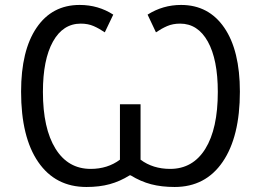

<svg xmlns="http://www.w3.org/2000/svg" viewBox="-20 -743 1051 773"><path d="M705.1 -647.9Q675.8 -647.9 652.8 -637.9Q629.9 -627.9 607.9 -612.8L574.2 -684.1Q635.7 -723.1 709 -723.1Q820.3 -723.1 883.1 -631.3Q945.8 -539.6 945.8 -374Q945.8 -192.9 876.7 -91.6Q807.6 9.8 683.1 9.8Q630.4 9.8 588.4 -1.2Q546.4 -12.2 505.9 -37.1H502Q462.9 -12.7 421.6 -1.5Q380.4 9.8 328.1 9.8Q203.1 9.8 134 -90.6Q64.9 -190.9 64.9 -374Q64.9 -539.6 127.2 -631.3Q189.5 -723.1 300.8 -723.1Q375.5 -723.1 436 -684.1L401.9 -612.8Q379.9 -627.9 357.2 -637.9Q334.5 -647.9 305.2 -647.9Q233.4 -647.9 193.1 -575.4Q152.8 -502.9 152.8 -373Q152.8 -226.1 203.4 -144.5Q253.9 -63 345.2 -63Q413.1 -63 462.9 -100.1V-323.2H545.9V-100.1Q595.7 -63 665 -63Q756.3 -63 806.6 -143.8Q856.9 -224.6 856.9 -373Q856.9 -503.4 816.7 -575.7Q776.4 -647.9 705.1 -647.9Z"/></svg>

Font: HunimalSansv1.5
Style: Regular
Weight: 400
Foundry: Ascender Corporation
Version: Version 1.10